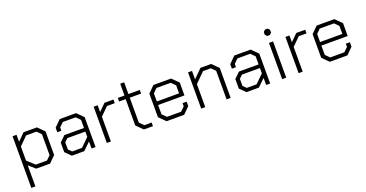

<svg xmlns="http://www.w3.org/2000/svg" viewBox="-37 -1473 4731 2480"><g transform="rotate(-20 2328.0 -233.0)"><path d="M80 -498H135V-402L231 -498H415L502 -411V-87L415 0H224L136 -78V212H80ZM391 -51 446 -105V-393L391 -448H248L136 -336V-143L237 -51Z M637 -77V-208L714 -283H984V-394L929 -449H753L697 -394V-349H641V-411L728 -498H953L1040 -411V0H985V-97L885 0H714ZM872 -50 984 -160V-233H737L693 -191V-93L737 -50Z M1195 -498H1250V-405L1344 -498H1467V-448H1360L1251 -340V0H1195Z M1617 -87V-449H1527V-498H1619V-660H1673V-498H1829V-448H1673V-105L1728 -50H1829V0H1704Z M1929 -87V-411L2016 -498H2259L2347 -411V-234H1985V-106L2041 -51H2234L2290 -105V-149H2346V-88L2258 0H2016ZM2291 -283V-393L2236 -448H2040L1985 -393V-283Z M2492 -498H2547V-382L2663 -498H2810L2897 -411V0H2841V-393L2786 -447H2680L2548 -316V0H2492Z M3037 -77V-208L3114 -283H3384V-394L3329 -449H3153L3097 -394V-349H3041V-411L3128 -498H3353L3440 -411V0H3385V-97L3285 0H3114ZM3272 -50 3384 -160V-233H3137L3093 -191V-93L3137 -50Z M3590 -615V-653L3615 -678H3651L3676 -653V-615L3651 -590H3615ZM3605 -498H3661V0H3605Z M3831 -498H3886V-405L3980 -498H4103V-448H3996L3887 -340V0H3831Z M4173 -87V-411L4260 -498H4503L4591 -411V-234H4229V-106L4285 -51H4478L4534 -105V-149H4590V-88L4502 0H4260ZM4535 -283V-393L4480 -448H4284L4229 -393V-283Z"/></g></svg>

Font: Chakra Petch Light
Style: Regular
Weight: 300
Designer: Katatrad Aksorn Co.,Ltd.
Foundry: Cadson Demak Co.,Ltd.
Version: Version 1.000; ttfautohint (v1.6)